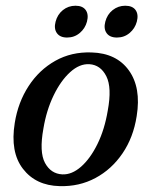

<svg xmlns="http://www.w3.org/2000/svg" viewBox="-20 -640 528 670"><path d="M299.5 -457Q386.5 -454.5 429.8 -394.2Q473 -334 457 -235Q445.5 -160.5 407.5 -104.8Q369.5 -49 313 -18.8Q256.5 11.5 188 9.5Q105 7.5 60 -51Q15 -109.5 31.5 -211Q43 -283 79.8 -339.5Q116.5 -396 173 -427.8Q229.5 -459.5 299.5 -457ZM197.5 -31.5Q230.5 -30 262.8 -58.2Q295 -86.5 320 -137.2Q345 -188 356 -254Q371 -334.5 351 -374Q331 -413.5 292 -416Q257.5 -418 224.8 -388.2Q192 -358.5 167 -306.8Q142 -255 131.5 -191.5Q116.5 -109.5 137 -71.5Q157.5 -33.5 197.5 -31.5ZM214 -509Q189.5 -509 178.5 -524.5Q167.5 -540 174 -564.5Q180.5 -589.5 199.5 -604.8Q218.5 -620 243.5 -620Q268.5 -620 279.2 -604.8Q290 -589.5 283.5 -564.5Q277 -540.5 258.2 -524.8Q239.5 -509 214 -509ZM388 -509Q363 -509 352 -524.5Q341 -540 347.5 -564.5Q354 -589.5 373.2 -604.8Q392.5 -620 417 -620Q442.5 -620 453.2 -604.8Q464 -589.5 457.5 -564.5Q451 -540.5 432.2 -524.8Q413.5 -509 388 -509Z"/></svg>

Font: Fraunces 72pt Soft
Style: Italic
Weight: 400
Italic angle: -16°
Version: Version 1.000;[b76b70a41]